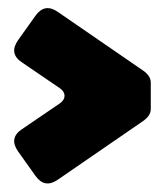

<svg xmlns="http://www.w3.org/2000/svg" viewBox="-20 -580 396 461"><path d="M323 -411Q342 -398 342 -382V-318Q342 -302 323 -289L118 -148Q87 -127 65 -158L23 -217Q1 -249 33 -270L124 -332Q135 -340 135 -350Q135 -360 124 -368L33 -430Q1 -451 23 -483L65 -542Q87 -573 118 -552Z"/></svg>

Font: LT Crewmate
Style: Regular
Weight: 400
Designer: Daniel Lyons
Foundry: LyonsType
Version: Version 1.001;FEAKit 1.0